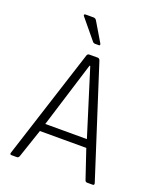

<svg xmlns="http://www.w3.org/2000/svg" viewBox="-153 -927 837 1019"><g transform="rotate(20 266.0 -418.0)"><path d="M273 -707H252Q242 -707 236 -716L146 -825Q142 -830 144.5 -833Q147 -836 152 -836H196Q208 -836 214 -825L277 -719Q283 -707 273 -707ZM68 0H37Q26 0 30 -12L229 -631Q232 -643 243 -643H290Q300 -643 304 -631L503 -12Q506 0 496 0H464Q454 0 451 -12L397 -172H135L81 -12Q77 0 68 0ZM264 -588 149 -217H384L268 -588Z"/></g></svg>

Font: Rajdhani
Style: Regular
Weight: 400
Designer: Satya Rajpurohit, Jyotish Sonowal
Foundry: Indian Type Foundry
Version: Version 1.201 February 1, 2022